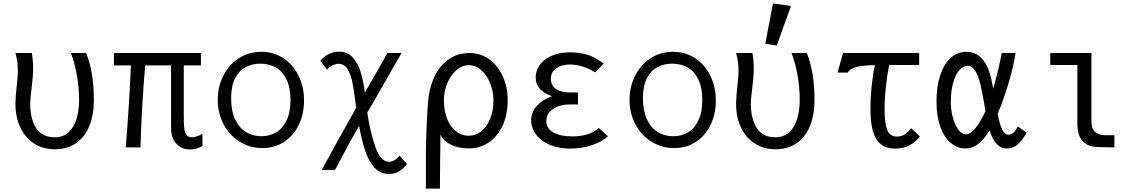

<svg xmlns="http://www.w3.org/2000/svg" viewBox="-20 -859 6640 1119"><path d="M70 -254Q70 -289 77 -353Q79.5 -376.5 81.8 -401.2Q84 -426 84 -447.5Q84 -501.5 70 -550H165Q173 -510 173 -462Q173 -433 170.5 -406.2Q168 -379.5 163.5 -339.5Q156 -281.5 156 -254Q156 -167.5 190.2 -113.2Q224.5 -59 299 -59Q350.5 -59 382.2 -90.5Q414 -122 427.5 -171Q441 -220 441 -276Q441 -346.5 428.2 -419.8Q415.5 -493 393 -550H482Q527 -439.5 527 -276Q527 -188.5 500.2 -123.8Q473.5 -59 422.2 -24Q371 11 299 11Q232.5 11 180.5 -21.5Q128.5 -54 99.2 -114.2Q70 -174.5 70 -254Z M977 -108V-478H826Q804 -216 799 0H713Q723.5 -130.5 730.2 -237.2Q737 -344 743 -478H644V-550H1151V-478H1051V-197Q1051 -144 1053.2 -117.2Q1055.5 -90.5 1065.5 -74.8Q1075.5 -59 1098 -59Q1124.5 -59 1160 -79V-9Q1128 12 1087 12Q1053 12 1028 -4.2Q1003 -20.5 990 -47.8Q977 -75 977 -108Z M1249 -277.5Q1249 -354 1281.8 -418.2Q1314.5 -482.5 1372.2 -519.8Q1430 -557 1502.5 -557Q1574.5 -557 1631.2 -519.8Q1688 -482.5 1720 -417.8Q1752 -353 1752 -273Q1752 -195.5 1721.8 -132.2Q1691.5 -69 1636.5 -32.5Q1581.5 4 1509.5 4Q1437 4 1377.2 -33Q1317.5 -70 1283.2 -134.5Q1249 -199 1249 -277.5ZM1673 -276.5Q1673 -348 1650.2 -395.5Q1627.5 -443 1588 -465.5Q1548.5 -488 1497.5 -488Q1450 -488 1411.8 -468Q1373.5 -448 1350.2 -402.8Q1327 -357.5 1327 -285.5Q1327 -214 1350 -164.2Q1373 -114.5 1413 -89.8Q1453 -65 1503.5 -65Q1550.5 -65 1588.8 -87Q1627 -109 1650 -156.5Q1673 -204 1673 -276.5Z M2073 -125Q2023 -42 1932.5 132H1855Q1954 -50.5 2056 -231L2051 -268Q2041.5 -342.5 2032.5 -385.5Q2023.5 -428.5 2004.5 -457.8Q1985.5 -487 1952.5 -487Q1939.5 -487 1921.8 -480.2Q1904 -473.5 1886 -453L1847 -505Q1865 -527.5 1894.2 -542.8Q1923.5 -558 1956.5 -558Q2006 -558 2036.8 -523.2Q2067.5 -488.5 2082.8 -436.8Q2098 -385 2106.5 -319Q2207 -493.5 2220.5 -518.5Q2224.5 -528 2237 -550H2320.5Q2280.5 -482.5 2202.5 -344.5Q2148 -248 2120.5 -203.5Q2137 -89.5 2167.8 -2.8Q2198.5 84 2247 84Q2263.5 84 2280.8 73.5Q2298 63 2308 48L2352 97Q2330 125 2304.8 140Q2279.5 155 2247.5 155Q2195.5 155 2161 115.8Q2126.5 76.5 2107 16.2Q2087.5 -44 2073 -125Z M2462 240V38Q2462 -15.5 2466.8 -129.5Q2471.5 -243.5 2477 -288Q2486 -359.5 2515.2 -418.8Q2544.5 -478 2595.8 -514Q2647 -550 2718 -550Q2780.5 -550 2831 -513.5Q2881.5 -477 2910.2 -414.2Q2939 -351.5 2939 -276Q2939 -192.5 2910 -128.5Q2881 -64.5 2829.2 -29.2Q2777.5 6 2712 6Q2655 6 2609 -15.5Q2563 -37 2547 -75Q2545.5 0 2544.5 140.5Q2544.5 204 2544 240ZM2856 -273Q2856 -324.5 2837.2 -372.2Q2818.5 -420 2785.5 -449.5Q2752.5 -479 2712 -479Q2673 -479 2639.5 -449.8Q2606 -420.5 2586.5 -373.2Q2567 -326 2567 -275Q2567 -216 2585.2 -168.8Q2603.5 -121.5 2636.5 -94.8Q2669.5 -68 2712 -68Q2753 -68 2785.8 -94.5Q2818.5 -121 2837.2 -168Q2856 -215 2856 -273Z M3141 -39Q3109.5 -61.5 3092.5 -93Q3075.5 -124.5 3075.5 -157Q3075.5 -205.5 3109.5 -242.8Q3143.5 -280 3197.5 -298Q3147.5 -316.5 3124.8 -342.8Q3102 -369 3102 -407Q3102 -439 3117 -466.5Q3132 -494 3160 -514Q3188 -534 3224.8 -544Q3261.5 -554 3303.5 -554Q3356.5 -554 3402 -540.5Q3425 -533.5 3445.5 -522.5Q3466 -511.5 3499 -489L3448 -437Q3415.5 -458.5 3376.5 -470.8Q3337.5 -483 3302 -483Q3255.5 -483 3223 -462Q3190.5 -441 3190.5 -399.5Q3190.5 -360.5 3220.8 -340.2Q3251 -320 3304 -320H3348.5V-250H3298Q3263.5 -250 3232.8 -239Q3202 -228 3183 -206.2Q3164 -184.5 3164 -154Q3164 -109.5 3205.5 -86.8Q3247 -64 3315.5 -64Q3363 -64 3402.8 -75.8Q3442.5 -87.5 3470 -113L3523 -65Q3491 -34 3431.5 -13.5Q3372 7 3304.5 7Q3258 7 3215.8 -4.2Q3173.5 -15.5 3141 -39Z M3649 -277.5Q3649 -354 3681.8 -418.2Q3714.5 -482.5 3772.2 -519.8Q3830 -557 3902.5 -557Q3974.5 -557 4031.2 -519.8Q4088 -482.5 4120 -417.8Q4152 -353 4152 -273Q4152 -195.5 4121.8 -132.2Q4091.5 -69 4036.5 -32.5Q3981.5 4 3909.5 4Q3837 4 3777.2 -33Q3717.5 -70 3683.2 -134.5Q3649 -199 3649 -277.5ZM4073 -276.5Q4073 -348 4050.2 -395.5Q4027.5 -443 3988 -465.5Q3948.5 -488 3897.5 -488Q3850 -488 3811.8 -468Q3773.5 -448 3750.2 -402.8Q3727 -357.5 3727 -285.5Q3727 -214 3750 -164.2Q3773 -114.5 3813 -89.8Q3853 -65 3903.5 -65Q3950.5 -65 3988.8 -87Q4027 -109 4050 -156.5Q4073 -204 4073 -276.5Z M4270 -254Q4270 -289 4277 -353Q4279.5 -376.5 4281.8 -401.2Q4284 -426 4284 -447.5Q4284 -501.5 4270 -550H4365Q4373 -510 4373 -462Q4373 -433 4370.5 -406.2Q4368 -379.5 4363.5 -339.5Q4356 -281.5 4356 -254Q4356 -167.5 4390.2 -113.2Q4424.5 -59 4499 -59Q4550.5 -59 4582.2 -90.5Q4614 -122 4627.5 -171Q4641 -220 4641 -276Q4641 -346.5 4628.2 -419.8Q4615.5 -493 4593 -550H4682Q4727 -439.5 4727 -276Q4727 -188.5 4700.2 -123.8Q4673.5 -59 4622.2 -24Q4571 11 4499 11Q4432.5 11 4380.5 -21.5Q4328.5 -54 4299.2 -114.2Q4270 -174.5 4270 -254ZM4590 -824 4507 -594 4440 -604 4485 -839Z M4877 -491.5Q4885.5 -520.5 4893 -550H5337V-480H5162Q5150.5 -422.5 5143.8 -359.5Q5137 -296.5 5136 -249L5135.5 -212Q5135.5 -146 5149.8 -104.5Q5164 -63 5207 -63Q5233 -63 5254.5 -76.8Q5276 -90.5 5290 -112L5341 -64Q5318 -33 5282.2 -13Q5246.5 7 5198 7Q5142.5 7 5110.5 -21Q5078.5 -49 5065.8 -100Q5053 -151 5053 -227Q5053 -289.5 5059.8 -355.8Q5066.5 -422 5079 -479.5Q5010.5 -478.5 4972.8 -469.2Q4935 -460 4921 -436H4862Q4866 -454.5 4877 -491.5Z M5438 -267.5Q5438 -356 5460 -421.5Q5482 -487 5521.2 -522Q5560.5 -557 5611.5 -557Q5661 -557 5694 -526Q5727 -495 5744.5 -444.5Q5755.5 -411.5 5769 -342.5Q5784 -396.5 5798.2 -456.2Q5812.5 -516 5818.5 -550H5899Q5885.5 -465.5 5856.2 -368.5Q5827 -271.5 5794.5 -196Q5806 -134 5820.8 -104Q5835.5 -74 5858 -74Q5873.5 -74 5887.2 -86.8Q5901 -99.5 5912 -122L5962.5 -86Q5943.5 -48 5915.2 -20.8Q5887 6.5 5847 6.5Q5781 6.5 5747 -99.5Q5717.5 -49.5 5683.2 -21.8Q5649 6 5605 6Q5559.5 6 5521.2 -26Q5483 -58 5460.5 -119.8Q5438 -181.5 5438 -267.5ZM5609 -76Q5636.5 -76 5666.8 -114.5Q5697 -153 5723.5 -210.5Q5713.5 -273 5703.2 -324.2Q5693 -375.5 5685.5 -397.5Q5673 -436 5657 -455.8Q5641 -475.5 5618.5 -475.5Q5592.5 -475.5 5570.2 -449.2Q5548 -423 5534.8 -375.2Q5521.5 -327.5 5521.5 -265.5Q5521.5 -218 5533.2 -174.2Q5545 -130.5 5565.2 -103.2Q5585.5 -76 5609 -76Z M6259 -142V-480H6101V-550H6341V-154Q6341 -108.5 6363.2 -89.8Q6385.5 -71 6416 -71H6475V0Q6448 0 6405.8 -1.2Q6363.5 -2.5 6348 -5Q6308 -12.5 6283.5 -44.5Q6259 -76.5 6259 -142Z"/></svg>

Font: JuliaMono
Style: Regular
Weight: 400
Monospace: yes
Designer: cormullion
Foundry: corm
Version: Version 0.055; ttfautohint (v1.8.4)